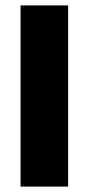

<svg xmlns="http://www.w3.org/2000/svg" viewBox="-20 -690 328 710"><path d="M56 -670V0H232V-670Z"/></svg>

Font: LT Wave Black
Style: Regular
Weight: 900
Designer: Daniel Lyons
Version: Version 2.5 (Glyphs App)